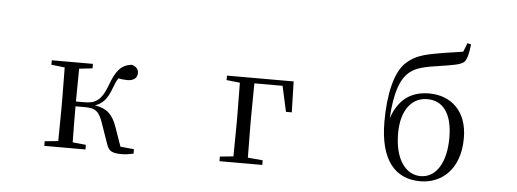

<svg xmlns="http://www.w3.org/2000/svg" viewBox="-53 -987 3106 1153"><g transform="rotate(5 1500.0 -410.5)"><path d="M618 -47C631 -4 650 9 711 9C732 9 760 5 782 0V-27L700 -35L659 -152C632 -227 597 -257 526 -269C569 -283 599 -313 624 -383C634 -410 642 -428 653 -443C668 -439 685 -437 707 -437C743 -437 766 -454 766 -484C766 -508 752 -523 725 -531C662 -523 631 -488 597 -394C562 -300 523 -282 463 -282H410L412 -480L492 -489V-516H244V-489L325 -480L327 -288V-229L325 -36L244 -28V0H492V-28L412 -36C411 -92 410 -176 410 -253H464C527 -253 550 -240 574 -173Z M1300 -489 1381 -480 1383 -280V-229L1381 -36L1300 -28V0H1558V-28L1468 -36L1466 -229V-280L1468 -484H1638L1672 -330H1707L1702 -516H1300Z M2511 -16C2421 -16 2354 -103 2354 -260C2354 -406 2422 -480 2511 -480C2602 -480 2663 -412 2663 -259C2663 -108 2602 -16 2511 -16ZM2511 15C2633 15 2750 -70 2750 -266C2750 -430 2650 -515 2520 -515C2403 -515 2334 -455 2296 -346C2305 -504 2337 -586 2387 -628C2426 -661 2478 -672 2568 -685C2637 -696 2693 -703 2714 -723C2730 -742 2738 -778 2744 -830L2722 -836L2701 -783C2658 -775 2603 -769 2556 -760C2469 -745 2412 -731 2360 -682C2298 -624 2266 -490 2266 -324C2266 -87 2363 15 2511 15Z"/></g></svg>

Font: Harano Aji Mincho CN
Style: Regular
Weight: 400
Foundry: Masamichi Hosoda
Version: HaranoAjiMinchoCN-Regular version 20230610;ttx 4.39.4